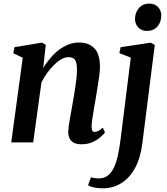

<svg xmlns="http://www.w3.org/2000/svg" viewBox="-20 -792 928 1068"><path d="M220.5 -414Q238 -442.5 259.5 -468.2Q281 -494 306.5 -513.5Q332 -533 360.2 -544.2Q388.5 -555.5 419.5 -555.5Q473 -555.5 504.5 -524Q536 -492.5 536 -419Q536 -399.5 532 -369.2Q528 -339 522.5 -306Q517 -273 512.5 -245Q508 -219 503 -190Q498 -161 494 -134.2Q490 -107.5 489.5 -88Q489.5 -70.5 494 -64.2Q498.5 -58 505.5 -58Q515 -58 525.8 -63.2Q536.5 -68.5 552 -82L564 -55Q558 -46.5 540.8 -30.8Q523.5 -15 496.5 -2.2Q469.5 10.5 433 10.5Q406 10.5 389.8 1.5Q373.5 -7.5 366.5 -23Q359.5 -38.5 359.5 -58.5Q360 -71 362.2 -89.8Q364.5 -108.5 368.5 -130.5Q372.5 -152.5 376.8 -175.8Q381 -199 384.5 -220Q388.5 -242 392.5 -266.2Q396.5 -290.5 400 -314.8Q403.5 -339 405.8 -362Q408 -385 408 -404Q408 -431 403.2 -446.2Q398.5 -461.5 388 -467.8Q377.5 -474 360 -474Q342 -474 321.5 -462.5Q301 -451 280.8 -431.2Q260.5 -411.5 242.2 -386.2Q224 -361 210.5 -333.5L164.5 0H42.5L106.5 -471L54 -496L60.5 -529.5L213 -555L234.5 -543ZM771.5 7.5Q761 88.5 730.5 143.8Q700 199 654 227.2Q608 255.5 551.5 255.5Q526 255.5 503.2 250.8Q480.5 246 470 238L486 193.5Q493.5 196.5 506.2 198.5Q519 200.5 529 200.5Q559.5 200.5 580.2 184.2Q601 168 614.5 138.5Q628 109 636.5 68.8Q645 28.5 651 -19L707.5 -471.5L644 -496.5L651 -529.5L818 -554.5L841 -542.5ZM796 -620Q767.5 -620 748.8 -640Q730 -660 731 -688.5Q732 -724 753.5 -748Q775 -772 810.5 -772Q842 -772 859.8 -752.2Q877.5 -732.5 877 -706Q877 -669.5 856 -644.8Q835 -620 796 -620Z"/></svg>

Font: Merriweather 48pt SemiBold
Style: Italic
Weight: 600
Italic angle: -7.8°
Designer: Eben Sorkin
Foundry: Eben Sorkin
Version: Version 2.101